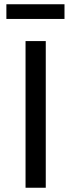

<svg xmlns="http://www.w3.org/2000/svg" viewBox="-20 -882 335 902"><path d="M283 -862H10V-793H283ZM100 -689V0H195V-689Z"/></svg>

Font: Fira Sans
Style: Regular
Weight: 400
Designer: Carrois Corporate & Edenspiekermann AG
Foundry: Carrois Corporate GbR & Edenspiekermann AG
Version: Version 4.203